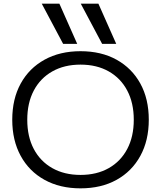

<svg xmlns="http://www.w3.org/2000/svg" viewBox="-20 -1020 881 1050"><path d="M325.3 -780 208.3 -1000H304.7L402.3 -780ZM538.6 -780 421.6 -1000H518.1L615.7 -780ZM420.3 10Q307.7 10 223.5 -36.5Q139.3 -83 93.2 -167.5Q47 -252 47 -365Q47 -479 93.2 -563Q139.3 -647 223.5 -693.5Q307.7 -740 420.3 -740Q533.7 -740 617.5 -693.5Q701.3 -647 747.5 -563Q793.7 -479 793.7 -365Q793.7 -252 747.5 -167.5Q701.3 -83 617.5 -36.5Q533.7 10 420.3 10ZM420.3 -63.4Q509.3 -63.4 574.8 -100.6Q640.3 -137.7 675.9 -205.4Q711.6 -273 711.6 -365Q711.6 -457 675.9 -524.6Q640.3 -592.3 574.8 -629.4Q509.3 -666.6 420.3 -666.6Q331.7 -666.6 266 -629.4Q200.4 -592.3 164.7 -524.6Q129.1 -457 129.1 -365Q129.1 -273 164.7 -205.4Q200.4 -137.7 266 -100.6Q331.7 -63.4 420.3 -63.4Z"/></svg>

Font: M PLUS 2 Thin
Style: Regular
Weight: 100
Designer: Coji Morishita
Foundry: UNDERFOREST DESIGN
Version: Version 1.001